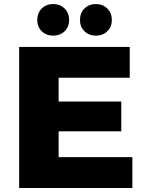

<svg xmlns="http://www.w3.org/2000/svg" viewBox="-20 -933 715 953"><path d="M637 -153V0H75V-700H624V-547H271V-429H582V-281H271V-153ZM165 -834Q165 -869 187.5 -891Q210 -913 244 -913Q278 -913 300.5 -891Q323 -869 323 -834Q323 -799 300.5 -777.5Q278 -756 244 -756Q210 -756 187.5 -777.5Q165 -799 165 -834ZM377 -834Q377 -869 399.5 -891Q422 -913 456 -913Q490 -913 512.5 -891Q535 -869 535 -834Q535 -799 512.5 -777.5Q490 -756 456 -756Q422 -756 399.5 -777.5Q377 -799 377 -834Z"/></svg>

Font: CMG Sans ExtraBold
Style: Regular
Weight: 800
Designer: Julieta Ulanovsky
Foundry: Julieta Ulanovsky
Version: Version 7.200